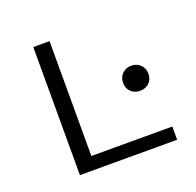

<svg xmlns="http://www.w3.org/2000/svg" viewBox="-90 -560 670 655"><g transform="rotate(-20 244.5 -232.5)"><path d="M153 -48H447V0H94V-465H153ZM419 -212.5Q406 -200 386 -200Q366 -200 353 -212.5Q340 -225 340 -245Q340 -265 353 -278Q366 -291 386 -291Q406 -291 419 -278Q432 -265 432 -245Q432 -225 419 -212.5Z"/></g></svg>

Font: EauTestSC Semilight
Style: Regular
Weight: 300
Designer: Christian Thalmann (Catharsis Fonts)
Version: Version 0.001;PS 000.001;hotconv 1.0.88;makeotf.lib2.5.64775